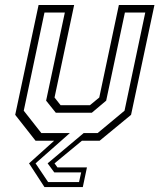

<svg xmlns="http://www.w3.org/2000/svg" viewBox="-20 -560 634 764"><path d="M157 184.5 95.5 90 195.5 0H121.5L40.5 -103L133.5 -540H275L197 -172L221 -141.5H338L375 -172L453 -540H594.5L501.5 -103L376.5 0H306L197 90L208.5 106H326L309.5 184.5ZM171.5 164.5H294.5L303 126H196L169.5 90L313 -30.5H368.5L475.5 -119.5L558 -510H477L402.5 -159.5L345.5 -111.5H202L163.5 -159.5L238 -510H157L74.5 -119.5L144.5 -30.5H258L121.5 90Z"/></svg>

Font: Tourney Light
Style: Italic
Weight: 300
Italic angle: -12°
Version: Version 1.015